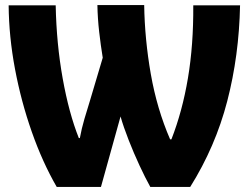

<svg xmlns="http://www.w3.org/2000/svg" viewBox="-20 -735 979 755"><path d="M203 0Q147 -97 105 -216.5Q63 -336 39 -463.5Q15 -591 14 -714H199Q202 -563 226.5 -426.5Q251 -290 290 -192H294Q301 -230 312 -267.5Q323 -305 334 -340L384 -508Q376 -557 370 -609.5Q364 -662 363 -715H547Q549 -581 573 -444Q597 -307 649 -187H654Q697 -297 719 -427.5Q741 -558 740 -714H924Q920 -516 873.5 -337Q827 -158 728 0H571Q551 -36 528.5 -84.5Q506 -133 486 -184Q466 -235 454 -277L377 0Z"/></svg>

Font: Noto Sans SemiCondensed Black
Style: Regular
Weight: 900
Width: 4
Designer: Monotype Design Team
Foundry: Monotype Imaging Inc.
Version: Version 2.013; ttfautohint (v1.8.4.7-5d5b)